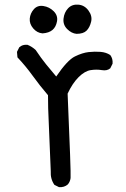

<svg xmlns="http://www.w3.org/2000/svg" viewBox="-20 -807 540 822"><path d="M232.4 -5.9 212.9 -15.6Q195.3 -41 197.3 -74.2Q191.4 -231.4 188.5 -287.1Q185.5 -342.8 185.5 -399.4Q150.4 -440.4 120.1 -482.4Q89.8 -524.4 54.7 -561.5L52.7 -585L62.5 -604.5Q76.2 -617.2 97.7 -615.2Q117.2 -607.4 132.8 -592.8Q156.2 -557.6 177.7 -531.2Q199.2 -504.9 220.7 -479.5Q268.6 -549.8 300.8 -565.4Q333 -581.1 359.4 -584Q385.7 -586.9 410.2 -585Q434.6 -583 452.1 -571.3Q463.9 -555.7 461.9 -534.2L452.1 -514.6Q438.5 -502.9 416 -506.8Q393.6 -510.7 368.2 -506.8Q342.8 -502.9 316.4 -476.6Q290 -450.2 269.5 -406.2Q284.2 -66.4 282.2 -44.9Q280.3 -29.3 270.5 -17.6Q254.9 -3.9 232.4 -5.9ZM307.6 -662.1Q286.1 -664.1 267.6 -682.6Q249 -701.2 252 -727.5Q254.9 -753.9 271.5 -771.5Q288.1 -789.1 314.9 -787.1Q341.8 -785.2 358.9 -761.7Q376 -738.3 370.1 -713.9Q364.3 -689.5 350.6 -675.8Q336.9 -662.1 307.6 -662.1ZM162.1 -664.1Q138.7 -666 122.1 -685.5Q105.5 -705.1 107.4 -727.5Q109.4 -750 125 -767.6Q140.6 -785.2 166 -781.2Q191.4 -777.3 210 -758.8Q228.5 -740.2 224.1 -715.8Q219.7 -691.4 204.6 -678.7Q189.5 -666 162.1 -664.1Z"/></svg>

Font: JasonHandwriting1
Style: Regular
Weight: 400
Version: Version 1.48.20